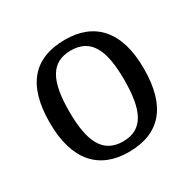

<svg xmlns="http://www.w3.org/2000/svg" viewBox="-128 -680 832 825"><g transform="rotate(-30 288.5 -268.0)"><path d="M522 -269C522 -456.5 434.6 -545.9 290 -545.9C135.3 -545.9 55.2 -456.1 55.2 -269C55.2 -81.1 142.6 9.8 287.1 9.8C440.9 9.8 522 -81.1 522 -269ZM151.9 -269C151.9 -417.5 188.5 -493.2 288.1 -493.2C388.2 -493.2 424.8 -417.5 424.8 -269C424.8 -120.6 389.2 -42 289.1 -42C189 -42 151.9 -120.6 151.9 -269Z"/></g></svg>

Font: Gandom
Style: Regular
Weight: 400
Foundry: DejaVu fonts team - Redesigned by Saber Rastikerdar - Based on Samim Font
Version: Version 0.8